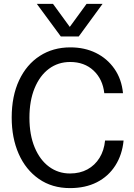

<svg xmlns="http://www.w3.org/2000/svg" viewBox="-20 -953 690 985"><path d="M339 12Q247 12 179.5 -35Q112 -82 76 -163.5Q40 -245 40 -350Q40 -460 78 -541Q116 -622 184 -666Q252 -710 341 -710Q414 -710 472 -681.5Q530 -653 567 -600Q604 -547 611 -475H515Q507 -547 460 -591Q413 -635 340 -635Q278 -635 231 -600Q184 -565 157.5 -500.5Q131 -436 131 -349Q131 -261 158 -196.5Q185 -132 232 -97.5Q279 -63 339 -63Q390 -63 428.5 -84Q467 -105 490.5 -143Q514 -181 519 -232H614Q607 -159 571.5 -103.5Q536 -48 477 -18Q418 12 339 12ZM169 -933H252L338 -815L424 -933H506L384 -766H292Z"/></svg>

Font: Azeret Mono Light
Style: Regular
Weight: 300
Designer: Martin Vácha
Foundry: Displaay
Version: Version 1.002